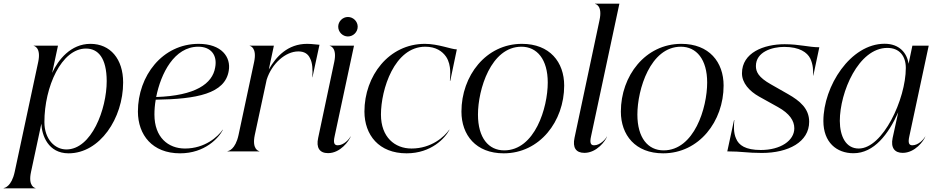

<svg xmlns="http://www.w3.org/2000/svg" viewBox="-84 -820 5072 1040"><path d="M-64 200H108V198.5C105.5 198.5 67 189.5 84 111.5L140 -150C142.5 -86.5 177 10.5 287.5 10.5C457 10.5 583 -179.5 583 -373.5C583 -500.5 513.5 -582.5 406 -582.5C298.5 -582.5 231 -495.5 198.5 -425L230 -572.5H98.5V-571.5C101 -571.5 139.5 -562.5 123 -484.5L-4.5 111.5C-21.5 190 -59 198.5 -64 198.5ZM156.5 -159C156.5 -349.5 249 -557 381.5 -557C447.5 -557 493.5 -506.5 494 -381C494 -228 411.5 -10.5 275.5 -10.5C213 -10.5 156.5 -66 156.5 -159Z M663 -215.5C663.5 -89 741 10.5 891.5 10.5C1026 10.5 1101 -73 1123.5 -117L1122.5 -117.5C1096 -79.5 1026 -15.5 918 -15.5C827 -15.5 752.5 -76 752.5 -199.5C752.5 -224 754.5 -252 759.5 -280C981.5 -283 1135 -312.5 1155 -436.5C1168 -510.5 1116.5 -582.5 992 -582.5C795.5 -582.5 663 -409 663 -215.5ZM762 -294.5C787 -422 860 -567 990 -567C1057.5 -567 1094.5 -522.5 1081.5 -454.5C1067 -366.5 974.5 -301.5 762 -294.5Z M1148.5 0H1320.5V-1.5C1318 -1.5 1279.5 -10 1296 -88.5L1360.5 -388.5C1388 -475.5 1462.5 -541.5 1532 -541.5C1565 -541.5 1584.5 -527.5 1595 -505C1609 -479.5 1610.5 -441.5 1607.5 -401.5H1608.5L1646.5 -577.5C1635 -577.5 1608 -582.5 1579.5 -582.5C1474.5 -582.5 1411 -513 1372 -443.5L1399.5 -572.5H1268.5V-571.5C1271 -571.5 1309 -562.5 1292.5 -484.5L1208 -88.5C1191 -10 1153.5 -1.5 1148.5 -1.5Z M1726.5 -484.5 1639.5 -73.5C1627.5 -20 1647 9.5 1693 9.5C1760 9.5 1806.5 -57 1815.5 -80H1814C1808 -66.5 1778 -33 1745.5 -33C1725.5 -33 1721 -47.5 1728.5 -81.5L1833.5 -572.5H1702V-571.5C1704.5 -571.5 1743 -562.5 1726.5 -484.5ZM1800.5 -622.5C1829.5 -622.5 1853.5 -646.5 1853.5 -675.5C1853.5 -704 1829.5 -728 1800.5 -728C1772 -728 1748 -704 1748 -675.5C1748 -646.5 1772 -622.5 1800.5 -622.5Z M2118.5 10.5C2253 10.5 2328 -73 2350.5 -117L2349.5 -117.5C2323 -79.5 2253 -15.5 2145 -15.5C2054.5 -15.5 1979.5 -77 1979.5 -199.5C1979.5 -335 2052 -567 2219.5 -567C2276.5 -567 2312 -542.5 2332.5 -512.5C2364 -465 2353 -401.5 2353 -382.5H2355L2390.5 -552.5C2361 -552.5 2290 -582.5 2217.5 -582.5C2022.5 -582.5 1890 -409 1890 -215.5C1890.5 -89 1968 10.5 2118.5 10.5Z M2644.5 10.5C2839.5 10.5 2972 -163 2972 -356.5C2972 -483.5 2894 -582.5 2743 -582.5C2548 -582.5 2415.5 -409 2415.5 -215.5C2415.5 -89 2493.5 10.5 2644.5 10.5ZM2647 -5.5C2562.5 -5.5 2505 -73 2505 -199.5C2505 -335 2575 -567 2740.5 -567C2825 -567 2883 -498.5 2883 -373C2883 -236 2813 -5.5 2647 -5.5Z M3163.5 -711.5 3028 -73.5C3016.5 -20 3036 8 3081.5 8C3148.5 8 3195.5 -57 3204 -80H3203C3196.5 -66.5 3167 -33 3134 -33C3114.5 -33 3110 -47.5 3117.5 -81.5L3271 -800H3139.5V-798.5C3142 -798.5 3180.5 -790 3163.5 -711.5Z M3508 10.5C3703 10.5 3835.5 -163 3835.5 -356.5C3835.5 -483.5 3757.5 -582.5 3606.5 -582.5C3411.5 -582.5 3279 -409 3279 -215.5C3279 -89 3357 10.5 3508 10.5ZM3510.5 -5.5C3426 -5.5 3368.5 -73 3368.5 -199.5C3368.5 -335 3438.5 -567 3604 -567C3688.5 -567 3746.5 -498.5 3746.5 -373C3746.5 -236 3676.5 -5.5 3510.5 -5.5Z M4042.5 8.5C4186.5 8.5 4299 -51 4299 -160.5C4299 -231.5 4249 -273.5 4185 -310L4092 -363C4023.5 -401.5 4010.5 -431.5 4010.5 -462.5C4010.5 -539 4098 -566 4163.5 -566C4247 -566 4288.5 -536 4305 -503C4321 -469 4321 -437.5 4320.5 -410.5H4321.5L4354 -564C4297 -564 4247 -580.5 4166 -580.5C4053.5 -580.5 3935 -535 3935 -423C3935 -370.5 3975 -326.5 4027.5 -297L4130 -240C4193 -205 4218.5 -166 4218.5 -125C4218.5 -58.5 4144.5 -7.5 4037 -7.5C3954 -7.5 3917.5 -33.5 3903 -69.5C3888.5 -101 3891 -139.5 3893.5 -169.5H3892L3855.5 0C3935 0 3960.5 8.5 4042.5 8.5Z M4539 10C4650.5 10 4728.5 -93.5 4781.5 -212L4751 -72.5C4740 -19.5 4762 8 4805.5 8C4872.5 8 4919.5 -57 4928 -80H4927C4920.5 -66.5 4891 -33 4858 -33C4838.5 -33 4834 -47.5 4841.5 -81.5L4946.5 -572.5H4858L4837.5 -474.5C4829 -533 4787.5 -583 4707.5 -583C4522.5 -583 4376 -353 4376 -164.5C4376 -49 4447.5 10 4539 10ZM4567.5 -15.5C4497 -15.5 4465.5 -82.5 4465 -165C4465 -320 4566 -560.5 4722.5 -560.5C4788.5 -560.5 4822.5 -516 4822.5 -452C4822.5 -283 4698 -15.5 4567.5 -15.5Z"/></svg>

Font: Beautique Display Italic
Style: Regular
Weight: 400
Italic angle: -12°
Designer: Nhat-Quang Ngo
Version: Version 1.100;Glyphs 3.2.3 (3260)